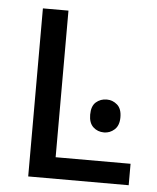

<svg xmlns="http://www.w3.org/2000/svg" viewBox="-46 -612 531 651"><g transform="rotate(5 219.5 -286.0)"><path d="M317 -283Q337 -283 352.5 -269.5Q368 -256 368 -227Q368 -199 352.5 -185Q337 -171 317 -171Q295 -171 280 -185Q265 -199 265 -227Q265 -256 280 -269.5Q295 -283 317 -283ZM161 -572V-73H416V0H74V-572Z"/></g></svg>

Font: malayalam115
Style: Regular
Weight: 400
Designer: Jelle Bosma - Monotype Design Team
Foundry: Monotype Imaging Inc.
Version: Version 2.103